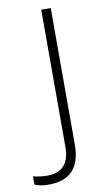

<svg xmlns="http://www.w3.org/2000/svg" viewBox="-176 -707 499 919"><g transform="rotate(-10 73.5 -247.5)"><path d="M-15.1 167.5Q-56.6 167.5 -83.5 155.3V115.2Q-47.9 124 -16.1 124Q93.8 124 93.8 4.4V-663.1H140.1V0Q140.1 167.5 -15.1 167.5Z"/></g></svg>

Font: Bpm'online Open Sans Light
Style: Regular
Weight: 300
Foundry: Ascender Corporation
Version: Version 1.10